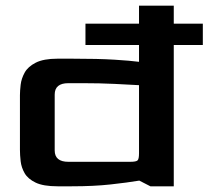

<svg xmlns="http://www.w3.org/2000/svg" viewBox="-20 -654 732 674"><path d="M182 0Q132 0 105 -13Q78 -26 66.5 -46Q55 -66 52.5 -88Q50 -110 50 -128V-320Q50 -335 52.5 -356.5Q55 -378 66.5 -399Q78 -420 105.5 -434Q133 -448 182 -448H233Q325 -448 381.5 -444.5Q438 -441 468 -437V-634H590V0H508L469 -20Q427 -13 368 -6.5Q309 0 232 0ZM220 -86H437Q458 -86 463 -91Q468 -96 468 -116V-355Q434 -357 382 -359.5Q330 -362 271 -362H220Q172 -362 172 -322V-126Q172 -86 220 -86ZM280 -496V-571H692V-496Z"/></svg>

Font: Goldman
Style: Regular
Weight: 400
Designer: Jaikishan Patel
Version: Version 1.000; ttfautohint (v1.8.3)